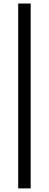

<svg xmlns="http://www.w3.org/2000/svg" viewBox="-20 -834 270 1067"><path d="M81.1 212.9Q81.1 -43.9 81.1 -814.5Q98.6 -814.5 150.4 -814.5Q150.4 -557.6 150.4 212.9Q132.8 212.9 81.1 212.9Z"/></svg>

Font: Gothic A1
Style: Regular
Weight: 400
Designer: HanYang I&C Co.,Ltd.
Version: Version 2.50